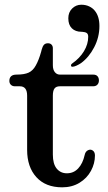

<svg xmlns="http://www.w3.org/2000/svg" viewBox="-20 -791 463 821"><path d="M96 -150V-382Q96 -422 65 -422H44Q33 -422 26.5 -428.5Q20 -435 20 -445Q20 -458 27.5 -465Q35 -472 51 -472Q84 -472 102.5 -480.5Q121 -489 133 -511Q146 -534 156 -570L158 -578Q162 -593 168 -599.5Q174 -606 185 -606Q195 -606 200.5 -600Q206 -594 206 -585V-512Q206 -493 214.5 -482.5Q223 -472 236 -472H378Q391 -472 397 -465Q403 -458 403 -447Q403 -436 396.5 -429Q390 -422 378 -422H236Q220 -422 213 -412.5Q206 -403 206 -382V-130Q206 -90 222.5 -70Q239 -50 266 -50Q295 -50 314.5 -71Q334 -92 342 -128Q345 -143 356 -148.5Q367 -154 376.5 -147.5Q386 -141 386 -126Q386 -92 369 -60.5Q352 -29 320 -9.5Q288 10 246 10Q175 10 135.5 -33.5Q96 -77 96 -150ZM283.6 -512.1Q283.6 -516.2 288.6 -519.5Q320.8 -541.9 339 -572Q357.2 -602.2 357.2 -633.6Q357.2 -645.2 351 -649.7Q344.8 -654.2 330.7 -655.1H328.3Q302.6 -655.1 287.3 -669.9Q272.1 -684.8 272.1 -712.9Q272.1 -738.5 288.6 -754.7Q305.1 -770.8 327.4 -770.8Q346.4 -770.8 361.3 -763.7Q376.2 -756.7 385.3 -745.2Q405.1 -721.2 405.1 -679.9Q405.1 -631.9 382.8 -589Q360.5 -546 326.6 -521.2Q316.7 -514.6 306.4 -510Q296 -505.5 289.4 -505.5Q283.6 -505.5 283.6 -512.1Z"/></svg>

Font: Raigarh
Style: Regular
Weight: 400
Designer: jaikishan Patel
Foundry: MagicType
Version: Version 1.000;FEAKit 1.0